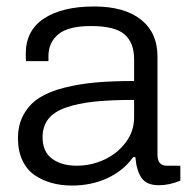

<svg xmlns="http://www.w3.org/2000/svg" viewBox="-20 -558 579 590"><path d="M201.2 12.2Q168 12.2 139.4 4.4Q110.8 -3.4 86.9 -19.5Q63 -35.6 49.1 -64.7Q35.2 -93.8 35.2 -132.8Q35.2 -175.3 53 -206.8Q70.8 -238.3 101.1 -257.6Q131.3 -276.9 178 -288.6Q224.6 -300.3 275.4 -304.7Q326.2 -309.1 392.1 -309.1V-376Q392.1 -426.8 362.5 -452.4Q333 -478 259.8 -478Q189.5 -478 159.2 -452.6Q128.9 -427.2 128.9 -386.2V-370.1H60.1Q59.1 -376 59.1 -392.1Q59.1 -464.4 115.2 -501.2Q171.4 -538.1 269 -538.1Q362.3 -538.1 413.1 -497.8Q463.9 -457.5 463.9 -384.8V-83Q463.9 -48.8 492.2 -48.8H534.2V-2.9Q500.5 11.2 467.8 11.2Q430.7 11.2 415 -11.2Q399.4 -33.7 396 -75.2H389.2Q359.9 -33.7 310.3 -10.7Q260.7 12.2 201.2 12.2ZM215.8 -48.8Q259.8 -48.8 299.8 -67.1Q339.8 -85.4 366 -119.9Q392.1 -154.3 392.1 -196.8V-251Q319.3 -251 269 -245.6Q218.8 -240.2 182.1 -227.3Q145.5 -214.4 128.2 -191.9Q110.8 -169.4 110.8 -136.2Q110.8 -92.3 139.6 -70.6Q168.5 -48.8 215.8 -48.8Z"/></svg>

Font: Archivo Light
Style: Regular
Weight: 300
Designer: Hector Gatti
Foundry: Omnibus-Type
Version: Version 2.001